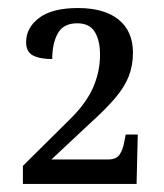

<svg xmlns="http://www.w3.org/2000/svg" viewBox="-20 -845 408 478"><path d="M37 -387V-432L153 -547Q194 -587 211.5 -626.5Q229 -666 229 -709Q229 -744 216 -765.5Q203 -787 172 -787Q138 -787 124 -762Q110 -737 110 -698Q79 -698 62 -707Q45 -716 45 -740Q45 -776 77.5 -800.5Q110 -825 174 -825Q240 -825 275.5 -796Q311 -767 311 -714Q311 -682 300.5 -655Q290 -628 266 -600Q242 -572 202 -536L108 -448H249Q270 -448 278 -460.5Q286 -473 289 -490L293 -510H323L320 -387Z"/></svg>

Font: Noto Serif SemiCondensed
Style: Regular
Weight: 400
Width: 4
Designer: Monotype Design Team
Foundry: Monotype Imaging Inc.
Version: Version 2.013